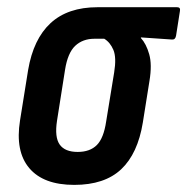

<svg xmlns="http://www.w3.org/2000/svg" viewBox="-20 -512 526 540"><path d="M188.7 8Q102.2 8 62.3 -39.2Q22.5 -86.3 36.3 -173.1L59.1 -315.2Q73.9 -402.2 122.3 -447Q170.8 -491.7 254.3 -491.7H478.1Q488.1 -491.7 486.1 -481.2L475.2 -411.8Q473.2 -400 463.8 -400.8L376.3 -406.8V-405Q391.3 -388.8 399.6 -359.6Q408 -330.4 400.4 -284.6L381.7 -167.3Q367.5 -80 320.9 -36Q274.2 8 188.7 8ZM198.5 -84.7Q233.1 -84.7 252.4 -104.1Q271.6 -123.4 278.5 -169.9L301.1 -308.4Q307.9 -350.3 298.9 -371.7Q289.8 -393 273.2 -403H245.5Q212.7 -403 191.5 -383.1Q170.4 -363.2 162.9 -315.5L140.3 -172.1Q133.3 -126 147.9 -105.4Q162.6 -84.7 198.5 -84.7Z"/></svg>

Font: Sofia Sans Condensed
Style: Italic
Weight: 400
Italic angle: -9°
Designer: Botio Nikoltchev, Ani Petrova
Foundry: lettersoup
Version: Version 4.101